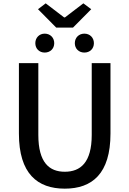

<svg xmlns="http://www.w3.org/2000/svg" viewBox="-20 -1114 773 1147"><path d="M316 -949H416L525 -1059L478 -1094L368 -1010H363L253 -1094L207 -1059ZM247 -800C280 -800 304 -823 304 -856C304 -889 280 -913 247 -913C215 -913 191 -889 191 -856C191 -823 215 -800 247 -800ZM484 -800C517 -800 541 -823 541 -856C541 -889 517 -913 484 -913C451 -913 427 -889 427 -856C427 -823 451 -800 484 -800ZM367 13C530 13 640 -76 640 -316V-737H528V-308C528 -142 460 -88 367 -88C275 -88 209 -142 209 -308V-737H93V-316C93 -76 204 13 367 13Z"/></svg>

Font: Noto Sans JP Medium
Style: Regular
Weight: 500
Designer: Ryoko NISHIZUKA  (kana, bopomofo & ideographs); Paul D. Hunt (Latin, Greek & Cyrillic); Sandoll Communications , Soo-you
Foundry: Adobe
Version: Version 2.002;hotconv 1.0.116;makeotfexe 2.5.65601